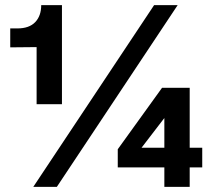

<svg xmlns="http://www.w3.org/2000/svg" viewBox="-20 -730 830 750"><path d="M123 -323V-546L20 -545V-619H48Q94 -619 117.5 -643.5Q141 -668 141 -710H222V-323ZM110 0 582 -710H674L202 0ZM622 0V-76H440V-147L613 -387H721V-153H770V-76H721V0ZM533 -153H622V-269Z"/></svg>

Font: Geist
Style: Bold
Weight: 400
Designer: Basement.studio, Andrés Briganti, Mateo Zaragoza
Foundry: Basement.studio, Vercel, Andrés Briganti, Guido Ferreyra, Mateo Zaragoza
Version: Version 1.401